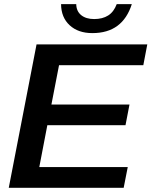

<svg xmlns="http://www.w3.org/2000/svg" viewBox="-20 -901 727 921"><path d="M592.8 -99.6 573.2 0H22L155.3 -688H686.5L667.5 -588.4H263.2L226.6 -399.4H601.1L582 -300.3H207L168.5 -99.6ZM422.9 -742.2Q355 -742.2 314.2 -779.8Q273.4 -817.4 272.9 -881.3H345.7Q346.2 -847.2 369.4 -828.4Q392.6 -809.6 431.6 -809.6Q471.7 -809.6 498.8 -826.7Q525.9 -843.8 540 -881.3H612.3Q590.3 -812 543.2 -777.1Q496.1 -742.2 422.9 -742.2Z"/></svg>

Font: Arimo SemiBold
Style: Italic
Weight: 600
Italic angle: -12°
Version: Version 1.33